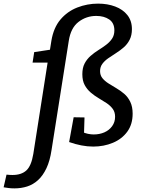

<svg xmlns="http://www.w3.org/2000/svg" viewBox="-130 -800 787 1061"><path d="M-50 241Q-68 241 -83 239Q-98 237 -110 235L-94 165Q-85 166 -76.5 166.5Q-68 167 -61 167Q-12 167 15.5 142Q43 117 54 51L135 -466L148 -454H50L59 -512L158 -527L144 -512L154 -575Q166 -647 204 -692Q242 -737 297 -758.5Q352 -780 412 -780Q464 -780 506.5 -764Q549 -748 574 -716.5Q599 -685 599 -639Q599 -605 586.5 -580.5Q574 -556 554 -538.5Q534 -521 511 -506.5Q488 -492 468 -478Q448 -464 435.5 -447Q423 -430 423 -407Q423 -384 436 -368Q449 -352 469.5 -339Q490 -326 513 -312.5Q536 -299 556.5 -281.5Q577 -264 590 -237Q603 -210 603 -172Q603 -113 573.5 -72.5Q544 -32 494 -11Q444 10 385 10Q353 10 319.5 3.5Q286 -3 252 -15L277 -152L337 -151L334 -53L322 -72Q339 -64 356 -60.5Q373 -57 388 -57Q420 -57 446.5 -68.5Q473 -80 489.5 -102.5Q506 -125 506 -155Q506 -181 492.5 -199Q479 -217 458.5 -230.5Q438 -244 415 -257.5Q392 -271 371.5 -288.5Q351 -306 338 -330Q325 -354 325 -390Q325 -425 337.5 -449Q350 -473 370.5 -491Q391 -509 413.5 -523Q436 -537 456 -552Q476 -567 489 -586Q502 -605 502 -632Q502 -673 473.5 -692.5Q445 -712 402 -712Q347 -712 304 -679Q261 -646 250 -574L155 28Q146 89 126.5 130Q107 171 80 195.5Q53 220 20 230.5Q-13 241 -50 241Z"/></svg>

Font: Bitter Thin Medium
Style: Italic
Weight: 500
Italic angle: -9°
Version: Version 3.021